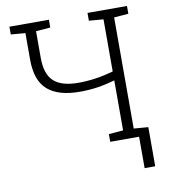

<svg xmlns="http://www.w3.org/2000/svg" viewBox="-94 -791 917 1043"><g transform="rotate(-10 364.0 -269.0)"><path d="M459.5 0V-42.5L539.1 -48.8V-324.7Q490.2 -310.5 443.6 -303.5Q397 -296.4 344.2 -296.4Q227.5 -296.4 168 -347.7Q108.4 -398.9 108.4 -515.1V-661.6L28.8 -668V-710.9H246.6V-668L167 -661.6V-515.1Q167 -423.8 210.4 -384.8Q253.9 -345.7 344.2 -345.7Q393.6 -345.7 441.7 -352.8Q489.7 -359.9 539.1 -374V-661.6L459.5 -668V-710.9H677.2V-668L597.7 -661.6V-48.8L677.2 -42.5V0ZM618.7 173.3V-30.8H677.2V173.3Z"/></g></svg>

Font: Roboto Slab LO Light
Style: Regular
Weight: 300
Designer: Google
Version: Version 2.000